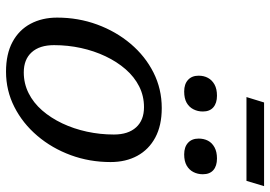

<svg xmlns="http://www.w3.org/2000/svg" viewBox="-150 -738 898 638"><g transform="rotate(90 299.0 -419.0)"><path d="M339 -507.5Q397 -507.5 437 -486Q477 -464.5 497.8 -426.2Q518.5 -388 518.5 -337.5Q518.5 -267.5 495.5 -205Q472.5 -142.5 431.2 -94Q390 -45.5 335.5 -17.8Q281 10 218 10Q159.5 10 119.5 -11.5Q79.5 -33 59 -71.5Q38.5 -110 38.5 -160Q38.5 -230 61.5 -292.8Q84.5 -355.5 125.5 -404Q166.5 -452.5 221 -480Q275.5 -507.5 339 -507.5ZM220.5 -49Q257.5 -49 289.5 -65Q321.5 -81 346.8 -110Q372 -139 390 -177Q408 -215 417.5 -258.8Q427 -302.5 427 -348.5Q427 -396 403.2 -422.2Q379.5 -448.5 336 -448.5Q299 -448.5 267.2 -432.5Q235.5 -416.5 210.2 -387.5Q185 -358.5 167 -320.5Q149 -282.5 139.5 -239Q130 -195.5 130 -149.5Q130 -101.5 153.8 -75.2Q177.5 -49 220.5 -49ZM284 -582Q259.5 -582 245.5 -594.8Q231.5 -607.5 231.5 -630Q231.5 -647.5 238.8 -661Q246 -674.5 260.8 -682.8Q275.5 -691 298 -691Q322.5 -691 336.5 -679Q350.5 -667 350.5 -644Q350.5 -627 343.2 -612.8Q336 -598.5 321.5 -590.2Q307 -582 284 -582ZM493 -582Q468.5 -582 454.5 -594.8Q440.5 -607.5 440.5 -630Q440.5 -647.5 447.5 -661Q454.5 -674.5 469.5 -682.8Q484.5 -691 506.5 -691Q531.5 -691 545.2 -679Q559 -667 559 -644Q559 -627 551.8 -612.8Q544.5 -598.5 530 -590.2Q515.5 -582 493 -582ZM302.5 -789 320.5 -847.5H598.5L581 -789Z"/></g></svg>

Font: Newsreader 8pt
Style: Italic
Weight: 400
Italic angle: -17°
Version: Version 1.003